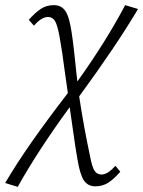

<svg xmlns="http://www.w3.org/2000/svg" viewBox="-71 -438 557 747"><path d="M378 207 397 230Q371 260 349 273.5Q327 287 300 287Q271 287 255.5 264Q240 241 230 180Q228 167 222 131Q202 -6 200 -21Q76 149 -2 289L-51 274Q-5 196 54 112Q113 28 193 -76L182 -153Q171 -240 160 -299Q152 -342 142.5 -357Q133 -372 115 -372Q91 -372 61 -338L41 -361Q68 -391 89.5 -404.5Q111 -418 138 -418Q168 -418 183.5 -395Q199 -372 208 -310Q213 -278 218.5 -227Q224 -176 226 -156L230 -121Q341 -276 416 -418L466 -403Q380 -258 237 -63Q255 56 279 168Q287 211 296.5 226Q306 241 324 241Q348 241 378 207Z"/></svg>

Font: Ysabeau Semilight
Style: Italic
Weight: 300
Italic angle: -12°
Designer: Christian Thalmann (Catharsis Fonts)
Version: Version 0.003